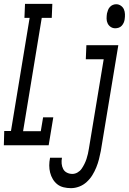

<svg xmlns="http://www.w3.org/2000/svg" viewBox="-45 -755 670 998"><path d="M208 0H-25L-23 -74H12L109 -662H82L85 -735H227L224 -662H172L75 -73H167L179 -145H232ZM554 -608Q541 -608 530.5 -615Q520 -622 514.5 -633.5Q509 -645 509 -658.5Q509 -672 511 -685Q513 -694 516.5 -703Q520 -712 526.5 -719Q533 -726 541.5 -729.5Q550 -733 559 -733Q572 -733 583 -725.5Q594 -718 599 -706.5Q604 -695 604.5 -681.5Q605 -668 603 -655Q602 -646 598 -637Q594 -628 587.5 -621Q581 -614 572 -611Q563 -608 554 -608ZM324 223Q304 223 285.5 218.5Q267 214 253 203Q239 192 229.5 176Q220 160 215.5 142Q211 124 211 105Q211 86 215 66V65H277Q274 81 275.5 96Q277 111 283.5 123.5Q290 136 303 142.5Q316 149 331 149Q345 149 358 141.5Q371 134 379 122.5Q387 111 393.5 98Q400 85 404.5 71.5Q409 58 412 44.5Q415 31 417 18L494 -447H401L404 -520H570L479 30Q475 51 469.5 72.5Q464 94 455.5 115Q447 136 435 155.5Q423 175 405.5 191Q388 207 366.5 215Q345 223 324 223Z"/></svg>

Font: Iosevka HT Extended
Style: Italic
Weight: 400
Width: 7
Italic angle: -9°
Monospace: yes
Designer: Belleve Invis
Foundry: Belleve Invis
Version: Version 32.3.0; ttfautohint (v1.8.4)